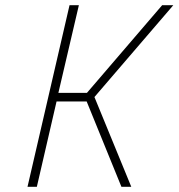

<svg xmlns="http://www.w3.org/2000/svg" viewBox="-20 -720 688 740"><path d="M448 0 314 -329H198L122 0H86L248 -700H284L205 -362H315L605 -700H648L344 -346L486 0Z"/></svg>

Font: Titillium Web ExtraLight
Style: Italic
Weight: 275
Italic angle: -13°
Version: Version 1.002;PS 57.000;hotconv 1.0.70;makeotf.lib2.5.55311